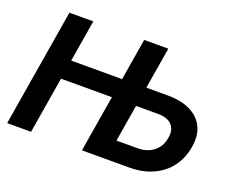

<svg xmlns="http://www.w3.org/2000/svg" viewBox="-116 -923 1349 1117"><g transform="rotate(20 558.0 -364.0)"><path d="M17.6 0 138.2 -727.5H286.1L243.2 -469.2H620.1L600.6 -350.1H223.6L165.5 0ZM654.8 -470.7H840.3Q924.8 -470.7 981.7 -442.4Q1038.6 -414.1 1063.2 -362.1Q1087.9 -310.1 1075.7 -238.3Q1064 -165.5 1023.7 -111.8Q983.4 -58.1 919.4 -29.1Q855.5 0 772 0H480.5L601.1 -727.5H750.5L649.9 -122.1H780.3Q820.3 -122.1 851.3 -136.2Q882.3 -150.4 902.3 -176.8Q922.4 -203.1 928.2 -239.3Q934.6 -274.4 924.3 -299.3Q914.1 -324.2 888.9 -337.4Q863.8 -350.6 823.2 -350.6H634.8Z"/></g></svg>

Font: Inter 20pt
Style: Bold Italic
Weight: 700
Italic angle: -9.3988°
Version: Version 4.001;git-66647c0bb